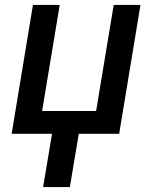

<svg xmlns="http://www.w3.org/2000/svg" viewBox="-20 -540 640 775"><path d="M154 215 190 0H27L113 -520H221L150 -92H368L439 -520H547L461 0H298L262 215Z"/></svg>

Font: Iosevka Aile Semibold Oblique
Style: Regular
Weight: 600
Italic angle: -9°
Designer: Belleve Invis
Foundry: Belleve Invis
Version: Version 31.1.0; ttfautohint (v1.8.4)